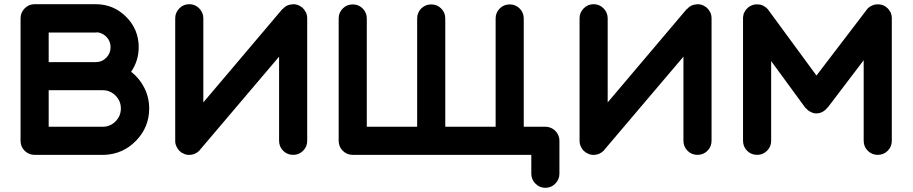

<svg xmlns="http://www.w3.org/2000/svg" viewBox="-20 -738 4349 915"><path d="M605 -396Q645 -365 668 -319Q691 -273 691 -221Q691 -132 628.5 -67.5Q566 -3 476 0Q473 0 470 0H145Q117 0 97.5 -19.5Q78 -39 78 -67V-651Q78 -678 97.5 -698Q117 -718 145 -718H426Q431 -718 436 -718Q521 -718 581 -658Q641 -598 641 -513Q641 -449 605 -396ZM436 -583H212V-442H436Q466 -442 486.5 -463Q507 -484 507 -513Q507 -541 488.5 -561Q470 -581 444 -584Q440 -583 436 -583ZM470 -134Q505 -134 530.5 -159.5Q556 -185 556 -221Q556 -257 530.5 -282.5Q505 -308 470 -308H436H212V-134Z M1444 -650V-651V-67Q1444 -39 1424.5 -19.5Q1405 0 1377 0Q1349 0 1329.5 -19.5Q1310 -39 1310 -67V-468L933 -24Q933 -23 932 -22Q923 -12 910 -6Q897 0 882 0Q880 0 877 0H876Q867 -1 858 -4V-5H857Q853 -7 849 -9H848Q843 -12 839 -16Q837 -17 835 -19Q827 -27 822 -38Q815 -51 815 -66Q815 -67 815 -67V-651Q815 -678 834.5 -698Q854 -718 882 -718Q910 -718 929.5 -698Q949 -678 949 -651V-250L1325 -694H1326Q1327 -695 1328 -696Q1337 -706 1349 -712H1350Q1360 -717 1372 -717Q1375 -718 1377 -718Q1399 -718 1416 -705Q1418 -704 1420 -702H1421Q1431 -692 1438 -679Q1444 -666 1444 -650Z M2579 -134Q2597 -134 2612.5 -125Q2628 -116 2637 -100.5Q2646 -85 2646 -67V90Q2646 117 2626.5 137Q2607 157 2579 157Q2551 157 2531.5 137Q2512 117 2512 90V0H1661Q1641 0 1624 -11Q1607 -22 1599 -41Q1607 -22 1624 -11Q1641 0 1661 0Q1633 0 1613.5 -19.5Q1594 -39 1594 -67Q1594 -68 1594 -68V-650Q1594 -678 1613.5 -697.5Q1633 -717 1661 -717Q1689 -717 1708.5 -697.5Q1728 -678 1728 -650V-134H1968V-650Q1968 -678 1987.5 -697.5Q2007 -717 2035 -717Q2063 -717 2082.5 -697.5Q2102 -678 2102 -650V-134H2342V-650Q2342 -678 2361.5 -697.5Q2381 -717 2409 -717Q2437 -717 2456.5 -697.5Q2476 -678 2476 -650V-134Z M3371 -650V-651V-67Q3371 -39 3351.5 -19.5Q3332 0 3304 0Q3276 0 3256.5 -19.5Q3237 -39 3237 -67V-468L2860 -24Q2860 -23 2859 -22Q2850 -12 2837 -6Q2824 0 2809 0Q2807 0 2804 0H2803Q2794 -1 2785 -4V-5H2784Q2780 -7 2776 -9H2775Q2770 -12 2766 -16Q2764 -17 2762 -19Q2754 -27 2749 -38Q2742 -51 2742 -66Q2742 -67 2742 -67V-651Q2742 -678 2761.5 -698Q2781 -718 2809 -718Q2837 -718 2856.5 -698Q2876 -678 2876 -651V-250L3252 -694H3253Q3254 -695 3255 -696Q3264 -706 3276 -712H3277Q3287 -717 3299 -717Q3302 -718 3304 -718Q3326 -718 3343 -705Q3345 -704 3347 -702H3348Q3358 -692 3365 -679Q3371 -666 3371 -650Z M4230 -650V-67Q4230 -39 4210.5 -19.5Q4191 0 4163 0Q4135 0 4115.5 -19.5Q4096 -39 4096 -67V-451L3925 -226H3924Q3907 -204 3884 -199Q3861 -194 3843 -205Q3842 -205 3840 -206L3839 -207Q3837 -208 3835 -210H3834Q3833 -211 3830 -213Q3825 -217 3821 -222H3820Q3818 -225 3817 -226L3816 -227L3655 -447V-67Q3655 -39 3635.5 -19.5Q3616 0 3588 0Q3560 0 3540.5 -19.5Q3521 -39 3521 -67V-654V-657V-658Q3522 -659 3522 -660Q3523 -664 3523 -666Q3523 -667 3523 -668Q3524 -671 3524 -672Q3525 -673 3525 -675Q3526 -676 3527 -678Q3527 -679 3528 -681Q3529 -683 3530 -684Q3531 -685 3531.5 -686.5Q3532 -688 3533 -689Q3534 -690 3535 -692L3537 -694Q3553 -713 3579 -717H3584H3586H3587H3588H3589H3593Q3595 -717 3596.5 -716.5Q3598 -716 3599.5 -716Q3601 -716 3603 -716Q3604 -716 3606 -715Q3608 -715 3609 -714Q3610 -714 3612 -713Q3614 -712 3615.5 -711.5Q3617 -711 3618.5 -710Q3620 -709 3621 -708Q3622 -708 3624 -707Q3625 -706 3626 -705Q3628 -704 3629 -703Q3630 -702 3632 -701Q3633 -700 3634 -699Q3635 -698 3636 -697L3639 -694Q3640 -693 3641 -692Q3641 -691 3642 -690L3871 -378L4110 -691Q4110 -692 4110 -692Q4110 -692 4110.5 -692.5Q4111 -693 4111.5 -693Q4112 -693 4113 -695Q4115 -696 4115 -697Q4115 -698 4115.5 -698Q4116 -698 4117 -699Q4117 -700 4118 -700L4120 -702L4123 -704L4125 -706Q4126 -706 4127 -707Q4130 -708 4131 -709Q4131 -709 4133 -710Q4135 -711 4136 -711.5Q4137 -712 4139.5 -713Q4142 -714 4143 -714Q4143 -715 4146 -715Q4148 -716 4149 -716Q4150 -716 4152.5 -716.5Q4155 -717 4156 -717H4162H4163H4170H4171Q4191 -715 4205 -703L4206 -702Q4207 -701 4208 -700Q4210 -699 4210 -699Q4211 -697 4212 -696Q4214 -695 4214 -694Q4215 -693 4216 -692Q4218 -689 4218 -688Q4219 -688 4220 -686Q4221 -683 4222 -683Q4225 -678 4225 -677Q4225 -676 4226 -674L4227 -671Q4227 -670 4228 -667Q4229 -666 4229 -665Q4229 -664 4229 -661.5Q4229 -659 4229.5 -658.5Q4230 -658 4230 -655V-651Z"/></svg>

Font: Multiround Pro
Style: Regular
Weight: 400
Designer: Ivan Filipov, Sasha Pavljenko
Version: Version 1.005;Fontself Maker 3.5.4